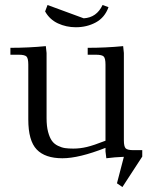

<svg xmlns="http://www.w3.org/2000/svg" viewBox="-20 -632 613 775"><path d="M22 -411.1V-439Q94.7 -439 165 -445.8L168 -418V-154.8Q168 -122.6 174.1 -99.6Q180.2 -76.7 189.5 -63.7Q198.7 -50.8 213.9 -43.5Q229 -36.1 242.9 -34.2Q256.8 -32.2 275.9 -32.2Q303.2 -32.2 330.8 -38.8Q358.4 -45.4 405.8 -64V-371.1Q405.8 -396.5 398.7 -403.8Q391.6 -411.1 367.2 -411.1H334V-439Q407.2 -439 477.1 -445.8L480 -418V-65.9Q480 -41 487.1 -33.4Q494.1 -25.9 519 -25.9H554.2V0L474.1 123L452.1 107.9L480 1Q442.9 2.4 409.2 6.8L405.8 -21V-35.2Q298.8 6.8 231.9 6.8Q162.1 6.8 128.2 -28.6Q94.2 -64 94.2 -149.9V-371.1Q94.2 -396 87.2 -403.6Q80.1 -411.1 55.2 -411.1ZM162.1 -585.9 171.9 -611.8 317.9 -558.1Q370.1 -561 394 -611.8L418 -603Q402.8 -561 366.7 -541.5Q330.6 -522 286.1 -522Q247.6 -522 213.9 -537.6Q180.2 -553.2 162.1 -585.9Z"/></svg>

Font: Dihjauti S
Style: Regular
Weight: 400
Designer: T. Christopher White
Version: Version 3.0.0